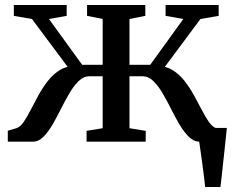

<svg xmlns="http://www.w3.org/2000/svg" viewBox="-20 -563 924 763"><path d="M795 180Q793.5 159.5 790.2 135.2Q787 111 783.8 86Q780.5 61 777.2 38.5Q774 16 771.5 -0.5L731.5 -54.5H881.5Q879.5 -35 877 -11.2Q874.5 12.5 871.8 38.2Q869 64 866.2 89.2Q863.5 114.5 861 138Q858.5 161.5 856 180ZM11 0V-43.5L45 -53.5Q60.5 -58.5 74 -78.2Q87.5 -98 101.8 -126Q116 -154 132.5 -184Q149 -214 169.8 -240.8Q190.5 -267.5 217.2 -284.2Q244 -301 279.5 -301L277.5 -259L107 -487.5L35 -500V-543H245V-500L174.5 -487.5L306.5 -305.5H388V-487.5L326 -500V-543H557.5V-500L494.5 -487.5V-305.5H577L708.5 -487.5L638 -500V-543H849V-500L776.5 -487.5L606.5 -259L604.5 -301Q639.5 -301 666.2 -284.2Q693 -267.5 713.8 -240.8Q734.5 -214 751 -184Q767.5 -154 782 -126Q796.5 -98 810.2 -78.2Q824 -58.5 839.5 -53.5L873 -43.5V0H773.5Q750.5 0 731 -18.8Q711.5 -37.5 694 -67Q676.5 -96.5 660 -129.8Q643.5 -163 626 -192.8Q608.5 -222.5 589 -241.2Q569.5 -260 546.5 -260H494.5V-53.5L559 -43V0H324V-43L388 -53.5V-260H335.5Q312.5 -260 293 -241.2Q273.5 -222.5 256 -192.8Q238.5 -163 222 -129.8Q205.5 -96.5 188.2 -67Q171 -37.5 152 -18.8Q133 0 110.5 0Z"/></svg>

Font: Merriweather 48pt Medium
Style: Regular
Weight: 500
Version: Version 2.100